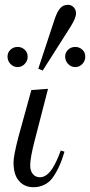

<svg xmlns="http://www.w3.org/2000/svg" viewBox="-20 -782 380 810"><path d="M24.2 -512.2Q11.7 -525.4 11.7 -543Q11.7 -560.5 24.2 -572.3Q36.6 -584 54.2 -584Q71.8 -584 84.2 -572.3Q96.7 -560.5 96.7 -543Q96.7 -525.4 84.2 -512.2Q71.8 -499 54.2 -499Q36.6 -499 24.2 -512.2ZM141.6 -492.2 210.9 -702.1Q220.7 -731.4 233.4 -746.6Q246.1 -761.7 266.6 -761.7Q281.2 -761.7 291 -751.2Q300.8 -740.7 300.8 -725.1Q300.8 -707 278.3 -670.4L160.2 -484.4ZM267.3 -512.2Q254.9 -525.4 254.9 -543Q254.9 -560.5 267.3 -572.3Q279.8 -584 297.4 -584Q314.9 -584 327.4 -572.3Q339.8 -560.5 339.8 -543Q339.8 -525.4 327.4 -512.2Q314.9 -499 297.4 -499Q279.8 -499 267.3 -512.2ZM37.1 -97.7Q37.1 -124 57.1 -202.1L112.3 -402.3L182.6 -407.2L125.5 -186Q107.4 -115.2 107.4 -85Q107.4 -61 118.7 -47.6Q129.9 -34.2 148.4 -34.2Q177.2 -34.2 201.7 -72.3Q219.2 -100.1 236.3 -147L252 -142.1Q232.4 -73.2 200.2 -29.8Q187.5 -12.7 166.5 -2.4Q145.5 7.8 122.1 7.8Q82.5 7.8 60.5 -18.6Q37.1 -43.5 37.1 -97.7Z"/></svg>

Font: Theano Modern
Style: Regular
Weight: 400
Designer: Alexey Kryukov
Version: Version 2.00